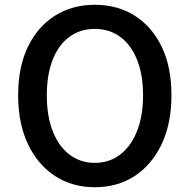

<svg xmlns="http://www.w3.org/2000/svg" viewBox="-20 -770 794 804"><path d="M377 14Q283 14 210.5 -33Q138 -80 97 -166.5Q56 -253 56 -371Q56 -490 97 -574.5Q138 -659 210.5 -704.5Q283 -750 377 -750Q472 -750 544 -704.5Q616 -659 657 -574.5Q698 -490 698 -371Q698 -253 657 -166.5Q616 -80 544 -33Q472 14 377 14ZM377 -88Q438 -88 483.5 -123Q529 -158 554 -221.5Q579 -285 579 -371Q579 -457 554 -519.5Q529 -582 483.5 -615.5Q438 -649 377 -649Q316 -649 270.5 -615.5Q225 -582 200.5 -519.5Q176 -457 176 -371Q176 -285 200.5 -221.5Q225 -158 270.5 -123Q316 -88 377 -88Z"/></svg>

Font: Noto Sans KR Thin Medium
Style: Regular
Weight: 500
Version: Version 2.004-H2;hotconv 1.0.118;makeotfexe 2.5.65603